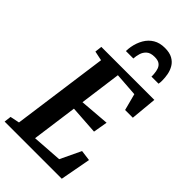

<svg xmlns="http://www.w3.org/2000/svg" viewBox="-305 -1095 1177 1177"><g transform="rotate(45 283.0 -507.0)"><path d="M-1.5 0 4 -46 64.5 -58.5 150.5 -684 88.5 -697 94 -743H553.5L537.5 -572.5H470.5L442 -681L288.5 -692L252 -421.5L445.5 -437L429.5 -344L243 -356.5L202.5 -60L398 -73.5L462 -208L531 -199L494 0ZM374.5 -1014.5Q415.5 -1014.5 441 -1000.2Q466.5 -986 480.2 -962.8Q494 -939.5 499 -913Q504 -886.5 504 -861.5Q504 -853.5 503.5 -846Q503 -838.5 501.5 -831.5H440Q440.5 -837 440.2 -842.5Q440 -848 439.5 -854Q438 -876 431.8 -893.5Q425.5 -911 411 -921Q396.5 -931 369 -931Q333.5 -931 315.5 -915Q297.5 -899 290.8 -876Q284 -853 283 -831.5H218.5Q218.5 -841.5 219.5 -851Q220.5 -860.5 222 -870Q229.5 -911.5 248.5 -944.2Q267.5 -977 298.8 -995.8Q330 -1014.5 374.5 -1014.5Z"/></g></svg>

Font: Merriweather 24pt SemiCondensed
Style: Bold Italic
Weight: 700
Width: 4
Italic angle: -7.8°
Designer: Eben Sorkin
Foundry: Eben Sorkin
Version: Version 2.101